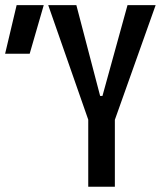

<svg xmlns="http://www.w3.org/2000/svg" viewBox="-20 -713 626 733"><path d="M326.2 -229.5 164.1 -693.4H271.5L362.3 -346.7H371.1L466.8 -693.4H574.2L409.2 -229.5ZM316.9 0V-341.8H418.5V0ZM-0.5 -507.8 43.5 -693.4H147L93.3 -507.8Z"/></svg>

Font: Cascadia Code
Style: Regular
Weight: 400
Designer: Aaron Bell
Foundry: Saja Typeworks
Version: Version 2404.023